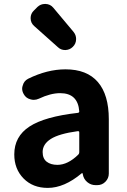

<svg xmlns="http://www.w3.org/2000/svg" viewBox="-20 -918 631 952"><path d="M216.8 13.7Q142.6 13.7 96.7 -33.2Q50.8 -80.1 50.8 -152.3Q50.8 -241.2 126 -290.5Q201.2 -339.8 366.2 -358.4Q373 -359.4 373 -366.2Q366.2 -456.1 278.3 -456.1Q230.5 -456.1 172.9 -428.7Q160.2 -422.9 147.5 -422.9Q138.7 -422.9 129.9 -425.8Q108.4 -431.6 97.7 -451.2Q89.8 -464.8 89.8 -478.5Q89.8 -486.3 92.8 -494.1Q98.6 -516.6 119.1 -527.3Q213.9 -574.2 304.7 -574.2Q411.1 -574.2 465.3 -511.2Q519.5 -448.2 519.5 -327.1V-57.6Q519.5 -34.2 502.9 -17.1Q486.3 0 461.9 0H454.1Q430.7 0 412.6 -15.1Q394.5 -30.3 390.6 -53.7L389.6 -58.6Q388.7 -59.6 387.2 -59.6Q385.7 -59.6 384.8 -58.6Q298.8 13.7 216.8 13.7ZM264.6 -100.6Q316.4 -100.6 368.2 -151.4Q373 -156.2 373 -163.1V-261.7Q373 -268.6 365.2 -267.6Q272.5 -254.9 231.9 -229Q191.4 -203.1 191.4 -164.1Q191.4 -131.8 211.4 -116.2Q231.4 -100.6 264.6 -100.6ZM340.8 -685.5Q326.2 -670.9 304.7 -669.9Q303.7 -669.9 302.7 -669.9Q282.2 -669.9 267.6 -683.6L150.4 -788.1Q131.8 -803.7 131.8 -828.1Q131.8 -850.6 148.4 -866.2L166 -883.8Q181.6 -898.4 203.1 -898.4Q204.1 -898.4 206.1 -898.4Q229.5 -897.5 244.1 -879.9L344.7 -759.8Q357.4 -744.1 357.4 -724.6Q357.4 -701.2 340.8 -685.5Z"/></svg>

Font: Gen Jyuu Gothic P Bold
Style: Bold
Weight: 700
Designer: [Source Han Sans]
Ryoko NISHIZUKA  (kana & ideographs); Paul D. Hunt (Latin, Greek & Cyrillic); Wenlong ZHANG  (bopomofo
Version: Version 1.002.20150607